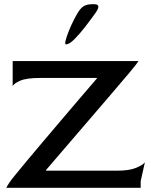

<svg xmlns="http://www.w3.org/2000/svg" viewBox="-20 -889 716 909"><path d="M10 0Q12 -5 21.5 -20Q31 -35 50 -58Q72 -85 106 -126Q140 -167 182 -216.5Q224 -266 269 -319Q314 -372 358 -423.5Q402 -475 439 -518V-520H170Q105 -520 74.5 -506.5Q44 -493 40 -480V-600H636Q632 -594 620.5 -579Q609 -564 592 -544Q554 -499 503.5 -440Q453 -381 398 -317Q343 -253 291 -192.5Q239 -132 198 -84V-81H536Q592 -81 624.5 -94.5Q657 -108 666 -121L646 -31V0ZM293 -679Q286 -679 290.5 -697Q295 -715 305.5 -741.5Q316 -768 329 -793.5Q342 -819 351 -833Q364 -853 378.5 -861Q393 -869 416 -869H427Q461 -869 433 -829Q411 -798 384 -763Q357 -728 332.5 -703.5Q308 -679 293 -679Z"/></svg>

Font: Red Rose
Style: Regular
Weight: 400
Designer: Jaikishan Patel
Version: Version 2.000; ttfautohint (v1.8.3)